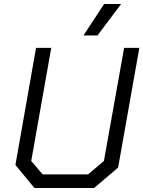

<svg xmlns="http://www.w3.org/2000/svg" viewBox="-20 -939 716 959"><path d="M57 -115 160 -700H236L136 -135L193 -68H420L499 -135L600 -700H676L570 -102L450 0H152ZM500 -919H585L467 -762H397Z"/></svg>

Font: Chakra Petch
Style: Italic
Weight: 400
Italic angle: -10°
Designer: Katatrad Aksorn Co.,Ltd.
Foundry: Cadson Demak Co.,Ltd.
Version: Version 1.000; ttfautohint (v1.6)